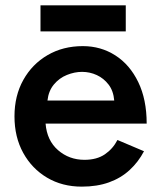

<svg xmlns="http://www.w3.org/2000/svg" viewBox="-20 -684 593 716"><path d="M285 12Q212 12 155.5 -21.5Q99 -55 66.5 -114Q34 -173 34 -250Q34 -327 67 -386Q100 -445 157.5 -478.5Q215 -512 289 -512Q356 -512 410 -477.5Q464 -443 495.5 -378Q527 -313 527 -223H150Q155 -160 196.5 -124Q238 -88 295 -88Q341 -88 371 -108.5Q401 -129 418 -162L517 -120Q496 -80 463.5 -50Q431 -20 386.5 -4Q342 12 285 12ZM157 -309H406Q403 -345 385 -368.5Q367 -392 341 -404Q315 -416 286 -416Q258 -416 229.5 -404.5Q201 -393 181 -369Q161 -345 157 -309ZM131 -567V-664H449V-567Z"/></svg>

Font: Figtree Light SemiBold
Style: Regular
Weight: 600
Version: Version 2.002